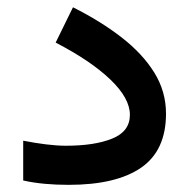

<svg xmlns="http://www.w3.org/2000/svg" viewBox="-20 -518 529 537"><path d="M164.6 -110.4Q244.6 -110.4 293.9 -130.4Q343.3 -150.4 343.3 -196.8Q343.3 -243.2 288.8 -295.4Q234.4 -347.7 135.7 -398.9L184.1 -497.6Q261.2 -459 319.8 -413.6Q378.4 -368.2 411.4 -315.2Q444.3 -262.2 444.3 -200.2Q444.3 -97.2 374.8 -49.1Q305.2 -1 171.9 -1Q136.7 -1 105.2 -3.9Q73.7 -6.8 44.9 -13.2V-124.5Q76.7 -118.2 107.9 -114.3Q139.2 -110.4 164.6 -110.4Z"/></svg>

Font: Vazirmatn RD Medium
Style: Regular
Weight: 500
Designer: Saber Rastikerdar
Foundry: Saber Rastikerdar
Version: Version 33.003